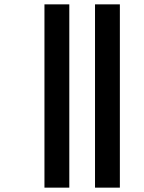

<svg xmlns="http://www.w3.org/2000/svg" viewBox="-20 -722 663 881"><path d="M416 139V-702H530V139ZM184 139V-702H298V139Z"/></svg>

Font: Noto Sans Kannada SemiBold
Style: Regular
Weight: 600
Designer: Jelle Bosma - Monotype Design Team
Foundry: Monotype Imaging Inc.
Version: Version 2.005; ttfautohint (v1.8.4.7-5d5b)